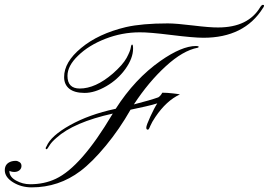

<svg xmlns="http://www.w3.org/2000/svg" viewBox="-90 -789 1132 809"><path d="M-50.3 -69.3V-66.9Q-50.3 -43.9 -22.5 -28.3Q5.4 -12.7 37.1 -12.7Q96.7 -12.7 145 -35.6Q251.5 -85.4 382.8 -306.6Q384.3 -309.6 385.3 -310.5Q220.2 -273.9 147.5 -208Q126 -189.5 117.7 -174.8Q109.4 -160.2 106 -160.2Q102.5 -160.2 102.5 -164.1Q102.5 -168 106 -172.4Q124.5 -216.8 205.1 -261.7Q285.6 -306.6 395 -330.1Q396.5 -330.1 397.5 -330.6Q478 -456.5 585.9 -532.2Q675.8 -595.2 735.8 -595.2Q747.1 -595.2 747.1 -591.8Q747.1 -588.9 743.2 -587.9Q680.7 -576.2 608.4 -509.8Q536.1 -443.8 474.1 -349.1Q543 -366.7 577.1 -378.9Q587.4 -385.7 593.8 -398.4Q613.3 -398.4 638.7 -395.5Q664.1 -392.6 668 -391.1Q611.3 -365.2 564.5 -295.9Q549.8 -273.9 543.9 -259.8Q538.1 -245.6 536.1 -244.1Q534.2 -242.7 532.2 -242.7Q526.4 -242.7 526.4 -251.5Q526.4 -260.7 543.5 -297.9Q560.5 -335 572.8 -353.5Q553.2 -347.2 522.5 -340.3L460 -326.7Q413.6 -245.1 356 -175.3Q298.3 -105.5 249 -68.4Q157.7 0.5 43.5 0.5Q-0.5 0.5 -35.2 -21Q-69.8 -42.5 -69.8 -71.8Q-69.8 -101.1 -40 -109.4Q-31.7 -111.3 -23.9 -111.3Q-16.1 -111.3 -7.8 -106Q0.5 -100.6 0.5 -89.8Q0.5 -79.1 -7.8 -71.8Q-16.6 -64.5 -29.3 -64.5Q-42 -64.5 -50.3 -69.3ZM194.3 -469.2Q194.3 -416 246.1 -416Q312 -416 384.8 -478.5Q427.2 -515.6 443.4 -544.9Q459 -574.2 460.9 -587.9Q462.9 -601.6 466.8 -601.1Q470.7 -601.6 470.7 -584Q470.7 -543.9 438.5 -498.5Q406.2 -453.6 357.9 -425.8Q309.1 -397.5 266.6 -397.5Q224.1 -397.5 202.1 -415Q180.2 -432.6 180.2 -463.9Q179.7 -527.3 252 -586.9Q324.2 -647 440.4 -674.8Q509.3 -690.4 616.7 -690.4Q652.3 -690.4 723.6 -681.6Q794.9 -672.9 829.1 -673.3Q956.5 -673.3 1007.3 -760.3Q1012.7 -768.6 1017.6 -768.6Q1022.5 -768.6 1022.5 -765.6Q1022.5 -760.3 1018.1 -755.4Q939.5 -629.9 767.1 -629.9Q725.6 -629.9 631.8 -641.6Q538.1 -653.3 498.5 -652.8Q424.3 -652.8 354 -625.5Q283.7 -598.1 239.3 -554.7Q194.3 -511.7 194.3 -469.2Z"/></svg>

Font: PinyonScript
Style: Regular
Weight: 400
Designer: Nicole Fally
Foundry: Nicole Fally
Version: Version 1.005